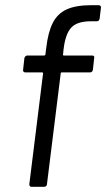

<svg xmlns="http://www.w3.org/2000/svg" viewBox="-20 -720 409 740"><path d="M225 -530 223 -510Q222 -509 223 -507.5Q224 -506 226 -506H335Q345 -506 343 -496L338 -451Q336 -441 327 -441H218Q214 -441 214 -437L161 -10Q161 -6 158 -3Q155 0 150 0H102Q93 0 93 -10L146 -437Q146 -441 142 -441H77Q73 -441 70.5 -444Q68 -447 69 -451L74 -496Q75 -500 78 -503Q81 -506 85 -506H150Q152 -506 153.5 -507Q155 -508 155 -510L158 -534Q165 -595 183 -631Q201 -667 236.5 -683.5Q272 -700 332 -700H360Q365 -700 367.5 -697Q370 -694 369 -690L364 -648Q362 -638 353 -638H331Q277 -638 254.5 -613.5Q232 -589 225 -530Z"/></svg>

Font: Barlow
Style: Italic
Weight: 400
Italic angle: -7°
Designer: Jeremy Tribby
Foundry: Tribby Type
Version: Version 1.408